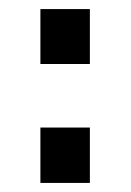

<svg xmlns="http://www.w3.org/2000/svg" viewBox="-20 -428 289 423"><path d="M69 -287V-408H178V-287ZM69 -25V-147H178V-25Z"/></svg>

Font: Biancoenero Regular
Style: Regular
Weight: 400
Designer: Riccardo Lorusso, Umberto Mischi
Foundry: Biancoenero Edizioni
Version: Version 0.000